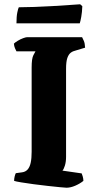

<svg xmlns="http://www.w3.org/2000/svg" viewBox="-20 -878 463 898"><path d="M291 0Q284 0 260 -2.5Q236 -5 203 -8.5Q170 -12 137 -16.5Q104 -21 79.5 -25Q55 -29 46 -32Q46 -42 48.5 -52.5Q51 -63 54 -68L83 -72Q99 -74 109 -85Q119 -96 123.5 -116.5Q128 -137 128 -168V-562Q128 -604 136 -619.5Q144 -635 146 -638H57Q54 -643 50 -652.5Q46 -662 45 -674Q51 -680 63.5 -687.5Q76 -695 88.5 -699.5Q101 -704 106 -704H364Q367 -698 372 -687Q377 -676 378 -655L335 -642Q321 -639 311 -631.5Q301 -624 295 -607Q289 -590 289 -556V-145Q289 -121 283.5 -103.5Q278 -86 272 -80L362 -67Q364 -63 367 -52.5Q370 -42 370 -32Q354 -19 332 -9.5Q310 0 291 0ZM57 -769Q57 -801 61 -820Q65 -839 68 -844Q99 -844 140.5 -845.5Q182 -847 225.5 -849.5Q269 -852 303.5 -854.5Q338 -857 355 -858L365 -849Q364 -821 360 -799Q356 -777 353 -769Z"/></svg>

Font: Texturina Medium 12pt ExtraBold
Style: Regular
Weight: 800
Version: Version 1.002